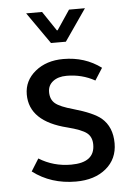

<svg xmlns="http://www.w3.org/2000/svg" viewBox="-50 -694 526 745"><g transform="rotate(-5 213.0 -321.5)"><path d="M325 -372Q275 -400 215 -400Q182 -400 162 -384.5Q142 -369 142 -343Q142 -314 160.5 -298.5Q179 -283 230 -269Q307 -247 337 -222Q378 -187 378 -123Q378 -62 333.5 -25Q289 12 216 12Q119 12 48 -42L78 -90Q134 -55 203 -55Q295 -55 295 -125Q295 -155 275.5 -170.5Q256 -186 201 -200Q55 -236 55 -341Q55 -395 98.5 -430.5Q142 -466 208 -466Q292 -466 355 -419ZM224 -532H166L80 -655H142L193 -579H196L247 -655H309Z"/></g></svg>

Font: TajawalTap Med
Style: Regular
Weight: 500
Designer: Boutros Fonts
Foundry: Created by Boutros International 2017
Version: Version 2.700